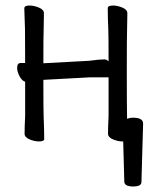

<svg xmlns="http://www.w3.org/2000/svg" viewBox="-20 -504 540 695"><path d="M430 155 426 10V8H423Q407 8 389 0.5Q371 -7 371 -20Q371 -45 373 -83V-224H304L137 -215Q137 -102 138 -81Q140 -36 140 -1Q140 8 121 8Q105 8 87 0.5Q69 -7 69 -20Q69 -45 71 -83V-208Q59 -212 50.5 -228.5Q42 -245 42 -258Q42 -276 55 -276H71Q71 -377 70.5 -398Q70 -419 69 -441.5Q68 -464 68 -474Q68 -484 87 -484Q103 -484 121 -476.5Q139 -469 139 -456L138 -397Q137 -379 137 -275L303 -284Q326 -287 337 -288Q348 -289 357 -289Q366 -289 373 -282Q373 -378 372 -398Q370 -442 370 -474Q370 -484 389 -484Q405 -484 423 -476.5Q441 -469 441 -456L440 -397Q439 -379 439 -238Q439 -130 440 -74Q450 -78 461 -78Q498 -78 498 -57V-56L492 155Q492 171 462 171Q432 171 430 155Z"/></svg>

Font: LXGW WenKai Mono TC
Style: Regular
Weight: 400
Designer: LXGW / Fontworks Inc.
Foundry: LXGW / Fontworks Inc.
Version: Version 1.330